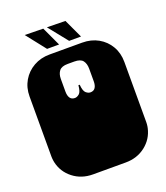

<svg xmlns="http://www.w3.org/2000/svg" viewBox="-157 -982 948 1096"><g transform="rotate(-20 317.0 -434.5)"><path d="M218 6Q148 6 97.5 -33.5Q47 -73 33 -135Q32 -140 31 -146.5Q30 -153 29.5 -159.5Q29 -166 29 -170V-171Q29 -178 29 -179.5Q29 -181 29 -186.5Q29 -192 29 -209V-260Q29 -277 29 -281.5Q29 -286 29 -288Q29 -290 29 -296V-297Q29 -304 29 -305.5Q29 -307 29 -312.5Q29 -318 29 -334V-536Q29 -589 53.5 -631Q78 -673 121 -697.5Q164 -722 218 -722H416Q471 -722 513.5 -698Q556 -674 580.5 -632Q605 -590 605 -536V-334Q605 -318 605 -312.5Q605 -307 605 -305.5Q605 -304 605 -297V-296Q605 -290 605 -288Q605 -286 605 -281.5Q605 -277 605 -260V-209Q605 -193 605 -187.5Q605 -182 605 -180.5Q605 -179 605 -172V-171Q605 -165 604.5 -158Q604 -151 603 -145.5Q602 -140 601 -135Q587 -73 536.5 -33.5Q486 6 416 6ZM270 -439Q283 -439 296.5 -450.5Q310 -462 313 -501H321Q324 -462 337.5 -450.5Q351 -439 364 -439Q384 -439 393.5 -453Q403 -467 403 -492V-569Q403 -599 389 -617.5Q375 -636 337 -636H297Q260 -636 245.5 -617.5Q231 -599 231 -569V-492Q231 -467 240.5 -453Q250 -439 270 -439ZM216 -757 123 -875 235 -873 289 -757ZM350 -757 257 -873 369 -871 422 -757Z"/></g></svg>

Font: Danfo
Style: Regular
Weight: 400
Designer: Seyi Olusanya, David Udoh, Eyiyemi Adegbite, Mirko Velimirović
Version: Version 1.000